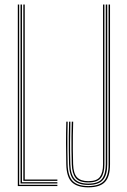

<svg xmlns="http://www.w3.org/2000/svg" viewBox="-20 -820 558 846"><path d="M58.5 0V-800H64.5V-5.8H232.8V0ZM70.5 -11.5V-800H76.8V-17.2H232.8V-11.5ZM82.8 -23.2V-800H89V-29H232.8V-23.2ZM369.2 5.5Q320.2 5.5 296.8 -17.2Q273.2 -40 272 -96.2Q270.8 -144.5 270.8 -189.6Q270.8 -234.8 272.2 -283.8H278.2Q277.2 -250 277 -219.6Q276.8 -189.2 277 -159.2Q277.2 -129.2 278 -96.5Q279.2 -43.8 301 -22Q322.8 -0.2 369.2 -0.2Q417.2 -0.2 437.9 -22.6Q458.5 -45 458.5 -96.2V-800H464.8V-96.2Q464.8 -42 442.6 -18.2Q420.5 5.5 369.2 5.5ZM369.2 -5.2Q325.5 -5.2 305.5 -26.1Q285.5 -47 284.2 -96.8Q283.5 -128 283.1 -158Q282.8 -188 283.1 -218.9Q283.5 -249.8 284.5 -283.8H290.2Q289 -239 288.8 -192.4Q288.5 -145.8 290 -96.5Q291.2 -50 309.9 -30.5Q328.5 -11 369 -11Q414.2 -11 430.1 -32.8Q446 -54.5 446 -95.5V-800H452.5V-96.2Q452.5 -48 433.1 -26.6Q413.8 -5.2 369.2 -5.2ZM369 -16.2Q329 -16.2 313.2 -36Q297.5 -55.8 296.2 -96Q295.2 -132 294.9 -161Q294.5 -190 294.9 -219Q295.2 -248 296.2 -283.8H302.5Q301.8 -253.5 301.2 -222.9Q300.8 -192.2 301 -160.9Q301.2 -129.5 302.2 -96.8Q303.5 -54.8 319.9 -38.2Q336.2 -21.8 369 -21.8Q407 -21.8 420.5 -40.8Q434 -59.8 434 -95.5V-800H440V-95.5Q440 -57.2 425.2 -36.8Q410.5 -16.2 369 -16.2Z"/></svg>

Font: Big Shoulders Inline Display ExtraLight
Style: Regular
Weight: 250
Version: Version 2.002